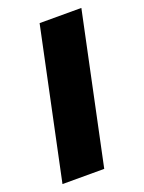

<svg xmlns="http://www.w3.org/2000/svg" viewBox="-109 -565 462 618"><g transform="rotate(-20 122.5 -256.0)"><path d="M105 -512H248L140 0H-3Z"/></g></svg>

Font: Decalotype
Style: Bold Italic
Weight: 700
Italic angle: -12°
Designer: Alfredo Marco Pradil
Foundry: Alfredo Marco Pradil
Version: Version 1.0